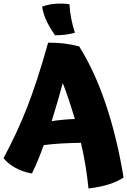

<svg xmlns="http://www.w3.org/2000/svg" viewBox="-29 -952 722 1089"><path d="M672 55Q637 78 588.5 93.5Q540 109 473 117Q467 57 456.5 -8.5Q446 -74 430 -142Q366 -141 315 -138Q264 -135 219 -129Q203 -84 186 -43Q169 -2 152 32Q103 24 59.5 0.5Q16 -23 -9 -55Q68 -198 125 -343.5Q182 -489 244 -710Q293 -710 332.5 -705.5Q372 -701 420 -689Q507 -551 571 -361Q635 -171 672 55ZM327 -481Q314 -432 298 -377Q282 -322 264 -265Q298 -270 330.5 -273Q363 -276 396 -277Q379 -333 362 -384Q345 -435 327 -481ZM365 -928Q367 -889 375 -847Q383 -805 396 -766Q370 -759 342.5 -755.5Q315 -752 283 -752Q248 -803 231.5 -841Q215 -879 210 -914Q242 -927 284.5 -930.5Q327 -934 365 -928Z"/></svg>

Font: Atma
Style: Bold
Weight: 700
Designer: Gregori Vincens, Jeremie Hornus, Riccardo Olocco, Yoann Minet.
Foundry: black foundry
Version: Version 1.102;PS 1.100;hotconv 1.0.86;makeotf.lib2.5.63406